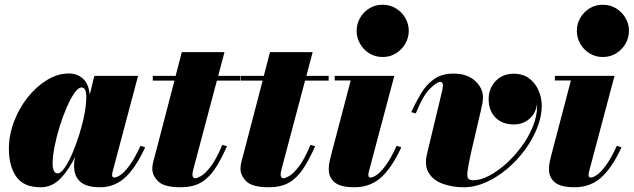

<svg xmlns="http://www.w3.org/2000/svg" viewBox="-20 -780 2674 810"><path d="M592.5 -158.5Q552.5 -72 507.8 -31Q463 10 402 10Q345 10 318.8 -13.2Q292.5 -36.5 292.5 -79.5Q292.5 -90 293.2 -97.5Q294 -105 295 -110L297.5 -120Q272.5 -66.5 236.5 -28.2Q200.5 10 152 10Q79.5 10 48.5 -34.8Q17.5 -79.5 17.5 -152.5Q17.5 -210 38.8 -266.2Q60 -322.5 96.2 -368.5Q132.5 -414.5 177.8 -442.2Q223 -470 271 -470Q306 -470 330.2 -448Q354.5 -426 358.5 -380L378 -460H562.5L455 -55.5Q453 -48 453 -41Q453 -31 463 -31Q471 -31 487 -41Q503 -51 524.8 -79.8Q546.5 -108.5 573 -165ZM344 -371Q344 -411 324 -411Q310.5 -411 294.2 -388Q278 -365 261.8 -327.8Q245.5 -290.5 232 -247.2Q218.5 -204 210.2 -162Q202 -120 202 -88.5Q202 -72 207 -60.2Q212 -48.5 223.5 -48.5Q236 -48.5 252 -71Q268 -93.5 284 -130.2Q300 -167 313.8 -210.2Q327.5 -253.5 335.8 -295.8Q344 -338 344 -371Z M937.5 -163Q911 -103 884.8 -64.8Q858.5 -26.5 824.8 -8.2Q791 10 742 10Q673 10 647.8 -14.5Q622.5 -39 622.5 -68.5Q622.5 -84 627.5 -102Q632.5 -120 636.5 -135L716 -440H624.5V-460H721L747 -560H927L900.5 -460H994.5V-440H895L796.5 -69Q795 -63.5 793.5 -56.8Q792 -50 792 -43.5Q792 -28 804 -28Q812 -28 829.2 -38Q846.5 -48 869.5 -78.2Q892.5 -108.5 918 -169Z M1309.5 -163Q1283 -103 1256.8 -64.8Q1230.5 -26.5 1196.8 -8.2Q1163 10 1114 10Q1045 10 1019.8 -14.5Q994.5 -39 994.5 -68.5Q994.5 -84 999.5 -102Q1004.5 -120 1008.5 -135L1088 -440H996.5V-460H1093L1119 -560H1299L1272.5 -460H1366.5V-440H1267L1168.5 -69Q1167 -63.5 1165.5 -56.8Q1164 -50 1164 -43.5Q1164 -28 1176 -28Q1184 -28 1201.2 -38Q1218.5 -48 1241.5 -78.2Q1264.5 -108.5 1290 -169Z M1484.5 -650Q1484.5 -679 1498.8 -704Q1513 -729 1537.8 -744.5Q1562.5 -760 1594 -760Q1625.5 -760 1650.5 -744.5Q1675.5 -729 1690 -704Q1704.5 -679 1704.5 -650Q1704.5 -621 1690 -595.8Q1675.5 -570.5 1650.5 -555Q1625.5 -539.5 1594 -539.5Q1562.5 -539.5 1537.8 -555Q1513 -570.5 1498.8 -595.8Q1484.5 -621 1484.5 -650ZM1673 -158.5Q1633 -72 1587.2 -31Q1541.5 10 1475 10Q1417 10 1392 -10.5Q1367 -31 1367 -65Q1367 -84 1370.5 -99Q1374 -114 1376 -122.5L1459.5 -440.5H1392V-460H1643.5L1537 -59.5Q1536 -55.5 1535 -50.8Q1534 -46 1534 -41.5Q1534 -31 1543.5 -31Q1552 -31 1567.8 -41Q1583.5 -51 1605.5 -79.8Q1627.5 -108.5 1653.5 -165Z M1968.5 -141.5Q1955.5 -84 1952.5 -58.2Q1949.5 -32.5 1955.8 -26Q1962 -19.5 1977 -19.5Q2006.5 -19.5 2042.2 -38Q2078 -56.5 2113.8 -88.2Q2149.5 -120 2179.5 -160.5Q2209.5 -201 2227.8 -245.8Q2246 -290.5 2246 -334Q2246 -337.5 2245.5 -341Q2241 -303 2213.8 -279Q2186.5 -255 2147.5 -255Q2099 -255 2070.2 -284.2Q2041.5 -313.5 2041.5 -362Q2041.5 -407.5 2071.2 -438.2Q2101 -469 2147.5 -469Q2186.5 -469 2212.8 -449Q2239 -429 2252.2 -398Q2265.5 -367 2265.5 -334Q2265.5 -288.5 2246.2 -240.2Q2227 -192 2194 -147.2Q2161 -102.5 2118.8 -67Q2076.5 -31.5 2029.8 -10.8Q1983 10 1937 10Q1889 10 1849 -4.2Q1809 -18.5 1789.2 -49.5Q1769.5 -80.5 1781.5 -131L1846 -399.5Q1846.5 -404 1847.5 -410Q1848.5 -416 1848.5 -420Q1848.5 -434.5 1837 -434.5Q1824 -434.5 1794.8 -406.8Q1765.5 -379 1734 -301.5L1715 -307Q1734 -348.5 1756.2 -385.8Q1778.5 -423 1811 -446.2Q1843.5 -469.5 1893 -469.5Q1950.5 -469.5 1984 -439.2Q2017.5 -409 2017.5 -369Q2017.5 -358 2015 -343.5Q2012.5 -329 2008.5 -313Z M2413.5 -650Q2413.5 -679 2427.8 -704Q2442 -729 2466.8 -744.5Q2491.5 -760 2523 -760Q2554.5 -760 2579.5 -744.5Q2604.5 -729 2619 -704Q2633.5 -679 2633.5 -650Q2633.5 -621 2619 -595.8Q2604.5 -570.5 2579.5 -555Q2554.5 -539.5 2523 -539.5Q2491.5 -539.5 2466.8 -555Q2442 -570.5 2427.8 -595.8Q2413.5 -621 2413.5 -650ZM2602 -158.5Q2562 -72 2516.2 -31Q2470.5 10 2404 10Q2346 10 2321 -10.5Q2296 -31 2296 -65Q2296 -84 2299.5 -99Q2303 -114 2305 -122.5L2388.5 -440.5H2321V-460H2572.5L2466 -59.5Q2465 -55.5 2464 -50.8Q2463 -46 2463 -41.5Q2463 -31 2472.5 -31Q2481 -31 2496.8 -41Q2512.5 -51 2534.5 -79.8Q2556.5 -108.5 2582.5 -165Z"/></svg>

Font: Bodoni* 11pt Fatface
Style: Italic
Weight: 900
Italic angle: -13°
Version: Version 2.3